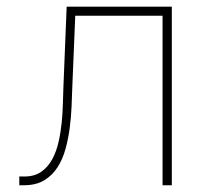

<svg xmlns="http://www.w3.org/2000/svg" viewBox="-20 -548 640 568"><path d="M488.3 -528.3V0H460.9V-501.5H202.6L193.8 -288.1Q192.9 -263.2 191.7 -232.4Q190.4 -201.7 186.3 -169.7Q182.1 -137.7 173.8 -107.4Q165.5 -77.1 150.4 -53.5Q135.3 -29.8 111.6 -15.1Q87.9 -0.5 53.2 0H37.1V-25.9H54.7Q83.5 -26.4 103 -40.5Q122.6 -54.7 134.8 -77.4Q147 -100.1 153.3 -128.4Q159.7 -156.7 162.6 -185.8Q165.5 -214.8 166 -241.7Q166.5 -268.6 167.5 -288.1L177.2 -528.3Z"/></svg>

Font: Roboto Mono Thin
Style: Regular
Weight: 250
Designer: Google
Version: Version 2.000985; 2015; ttfautohint (v1.3)